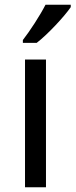

<svg xmlns="http://www.w3.org/2000/svg" viewBox="-20 -786 317 806"><path d="M277 -756V-766H171C148 -721 105 -655 76 -618V-606H134C181 -642 252 -719 277 -756ZM173 0V-536H85V0Z"/></svg>

Font: Noto Sans Buginese
Style: Regular
Weight: 400
Designer: Monotype Design Team
Foundry: Monotype Imaging Inc.
Version: Version 2.002